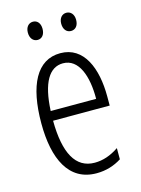

<svg xmlns="http://www.w3.org/2000/svg" viewBox="-110 -771 620 845"><g transform="rotate(-15 199.5 -348.5)"><path d="M91 -666C91 -640 105 -624 125 -624C144 -624 158 -639 158 -666C158 -692 144 -707 125 -707C105 -707 91 -691 91 -666ZM243 -666C243 -640 257 -624 277 -624C297 -624 311 -639 311 -666C311 -692 296 -707 277 -707C258 -707 243 -692 243 -666ZM205 -542C98 -542 45 -438 45 -265C45 -102 98 10 224 10C267 10 305 -2 338 -23V-74C301 -49 265 -37 228 -37C141 -37 99 -115 98 -263H356V-305C356 -432 313 -542 205 -542ZM205 -496C277 -496 307 -410 306 -307H99C105 -435 143 -496 205 -496Z"/></g></svg>

Font: Noto Sans Devanagari UI ExtraCondensed Light
Style: Regular
Weight: 300
Width: 2
Designer: Jelle Bosma - Monotype Design Team
Foundry: Monotype Imaging Inc.
Version: Version 2.004